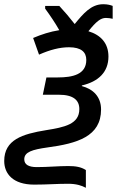

<svg xmlns="http://www.w3.org/2000/svg" viewBox="-66 -688 561 910"><path d="M341 202V118C318 103 292 99 257 99C210 99 162 104 108 104C70 104 49 92 49 67C49 32 88 21 158 11C300 -8 413 -41 413 -169C413 -230 375 -266 322 -280V-283C400 -301 448 -346 448 -420C448 -483 412 -522 353 -540C390 -586 411 -603 436 -603C449 -603 458 -601 468 -599V-660C458 -664 444 -668 423 -668C366 -668 329 -624 288 -574C264 -605 241 -632 215 -660H148V-647C173 -613 197 -577 215 -545C171 -538 131 -525 91 -508L119 -429C171 -452 217 -464 261 -464C319 -464 343 -441 343 -404C343 -335 278 -321 208 -321H154L137 -239H213C282 -239 310 -213 310 -171C310 -99 239 -85 152 -71C41 -53 -46 -26 -46 75C-46 135 -5 187 96 187C159 187 201 183 257 183C295 183 320 191 341 202Z"/></svg>

Font: Noto Sans Medium
Style: Italic
Weight: 500
Italic angle: -12°
Designer: Monotype Design Team
Foundry: Monotype Imaging Inc.
Version: Version 2.013